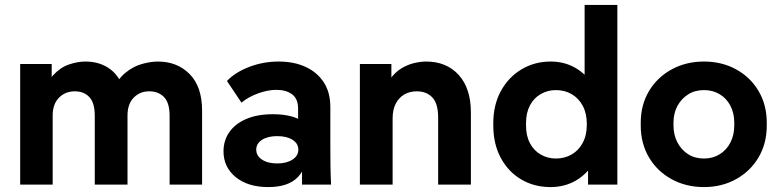

<svg xmlns="http://www.w3.org/2000/svg" viewBox="-20 -750 3168 780"><path d="M62 0V-490H190V-354H154Q167 -413 196 -444.5Q225 -476 260 -488Q295 -500 327 -500Q387 -500 429 -468Q471 -436 487 -373H435Q455 -426 488.5 -453.5Q522 -481 558 -490.5Q594 -500 621 -500Q700 -500 750.5 -449Q801 -398 801 -300V0H669V-280Q669 -332 646.5 -355.5Q624 -379 586 -379Q548 -379 523 -353Q498 -327 498 -281V0H365V-280Q365 -332 343 -355.5Q321 -379 284 -379Q245 -379 219.5 -353Q194 -327 194 -281V0Z M1207 0V-154L1191 -204V-308Q1191 -349 1166.5 -367Q1142 -385 1103 -385Q1069 -385 1029.5 -371Q990 -357 961 -333L902 -421Q935 -456 992 -478Q1049 -500 1112 -500Q1174 -500 1221 -478.5Q1268 -457 1295 -416Q1322 -375 1322 -315V-156Q1322 -117 1322.5 -78Q1323 -39 1325 0ZM1070 10Q987 10 937.5 -30.5Q888 -71 888 -135Q888 -179 911.5 -213Q935 -247 980 -266.5Q1025 -286 1089 -286Q1178 -286 1222 -247.5Q1266 -209 1266 -145H1229Q1229 -71 1190 -30.5Q1151 10 1070 10ZM1106 -86Q1144 -86 1168 -101.5Q1192 -117 1192 -142Q1192 -167 1168.5 -182Q1145 -197 1106 -197Q1068 -197 1044.5 -182Q1021 -167 1021 -142Q1021 -117 1044.5 -101.5Q1068 -86 1106 -86Z M1442 0V-490H1570V-354H1535Q1545 -400 1565 -428.5Q1585 -457 1611 -472.5Q1637 -488 1663.5 -494Q1690 -500 1711 -500Q1794 -500 1843.5 -445.5Q1893 -391 1893 -293V0H1760V-272Q1760 -329 1736.5 -354Q1713 -379 1673 -379Q1645 -379 1623 -366.5Q1601 -354 1588 -329.5Q1575 -305 1575 -268V0Z M2216 10Q2150 10 2097.5 -21Q2045 -52 2014.5 -108.5Q1984 -165 1984 -240V-250Q1984 -324 2015 -380.5Q2046 -437 2099 -468.5Q2152 -500 2217 -500Q2270 -500 2312.5 -477Q2355 -454 2382 -415L2355 -383V-730H2488V0H2369V-120L2395 -92Q2365 -43 2319.5 -16.5Q2274 10 2216 10ZM2238 -106Q2274 -106 2302.5 -122.5Q2331 -139 2347.5 -170Q2364 -201 2364 -245Q2364 -289 2347.5 -320Q2331 -351 2302.5 -367.5Q2274 -384 2238 -384Q2205 -384 2177 -368Q2149 -352 2133 -322Q2117 -292 2117 -250V-240Q2117 -198 2133 -168Q2149 -138 2177 -122Q2205 -106 2238 -106Z M2840 10Q2767 10 2708.5 -22Q2650 -54 2616.5 -110.5Q2583 -167 2583 -241V-251Q2583 -324 2616.5 -380Q2650 -436 2708.5 -468Q2767 -500 2840 -500Q2912 -500 2970 -468.5Q3028 -437 3061.5 -380.5Q3095 -324 3095 -251V-241Q3095 -167 3061.5 -110.5Q3028 -54 2970 -22Q2912 10 2840 10ZM2840 -106Q2876 -106 2904 -123.5Q2932 -141 2947.5 -171.5Q2963 -202 2963 -241V-251Q2963 -290 2947.5 -320Q2932 -350 2904 -367Q2876 -384 2840 -384Q2803 -384 2775.5 -366.5Q2748 -349 2732 -319.5Q2716 -290 2716 -251V-241Q2716 -202 2732 -171.5Q2748 -141 2775.5 -123.5Q2803 -106 2840 -106Z"/></svg>

Font: SUSE Thin
Style: Bold
Weight: 700
Version: Version 1.000